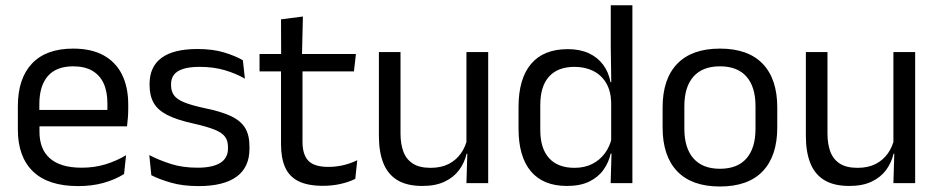

<svg xmlns="http://www.w3.org/2000/svg" viewBox="-20 -682 3494 715"><path d="M271 11Q159.5 11 103 -43.5Q46.5 -98 46.5 -199.5V-286.5Q46.5 -389.5 99 -445.2Q151.5 -501 252.5 -501Q320.5 -501 366 -475.8Q411.5 -450.5 434.5 -404Q457.5 -357.5 457.5 -293V-275Q457.5 -259 456.2 -243Q455 -227 453 -211.5H378.5Q379.5 -235.5 379.8 -257Q380 -278.5 380 -296.5Q380 -341 365.8 -371.8Q351.5 -402.5 323.2 -418.8Q295 -435 252.5 -435Q189.5 -435 158 -398.5Q126.5 -362 126.5 -294V-247.5L127 -237.5V-191Q127 -160.5 136 -136Q145 -111.5 164.2 -93.8Q183.5 -76 213.2 -66.8Q243 -57.5 284 -57.5Q331.5 -57.5 372.5 -70Q413.5 -82.5 449.5 -104L442 -34Q409.5 -13.5 366.5 -1.2Q323.5 11 271 11ZM89 -211.5V-272.5H436V-211.5Z M719.5 11Q660.5 11 616.5 -1.8Q572.5 -14.5 543.5 -29.5L536 -104.5Q572.5 -85.5 616.2 -71.5Q660 -57.5 715.5 -57.5Q772 -57.5 800.5 -75.5Q829 -93.5 829 -129V-134.5Q829 -157.5 818.2 -172.5Q807.5 -187.5 779.5 -199Q751.5 -210.5 700 -222Q638.5 -235.5 603 -253.8Q567.5 -272 552.2 -299Q537 -326 537 -365V-369.5Q537 -433.5 581.5 -466.5Q626 -499.5 715.5 -499.5Q773 -499.5 815.2 -486.5Q857.5 -473.5 884.5 -457.5L892 -389Q859.5 -408 817.5 -420.5Q775.5 -433 723 -433Q685 -433 661.5 -425.2Q638 -417.5 627.5 -403.2Q617 -389 617 -369V-365Q617 -343 627.5 -327.8Q638 -312.5 665.2 -301.2Q692.5 -290 741 -279.5Q803.5 -267 840.2 -249.5Q877 -232 893 -205.2Q909 -178.5 909 -136.5V-128Q909 -59 861 -24Q813 11 719.5 11Z M1183 10Q1126.5 10 1092 -7Q1057.5 -24 1042 -58.5Q1026.5 -93 1026.5 -144.5V-452.5H1106.5V-154Q1106.5 -106 1128.5 -83.2Q1150.5 -60.5 1202.5 -60.5Q1232 -60.5 1259.2 -67Q1286.5 -73.5 1310.5 -85.5L1303 -16Q1279.5 -4 1248 3Q1216.5 10 1183 10ZM946.5 -416V-481H1305.5L1298 -416ZM1027 -473 1026.5 -610 1108 -620.5 1104.5 -473Z M1471.5 -488V-184.5Q1471.5 -146 1482.2 -117.2Q1493 -88.5 1517.5 -72.8Q1542 -57 1583.5 -57Q1622.5 -57 1650.5 -71.2Q1678.5 -85.5 1696.2 -110.5Q1714 -135.5 1720.5 -167L1735 -109.5H1717.5Q1710 -76.5 1690 -49.2Q1670 -22 1636.2 -5.8Q1602.5 10.5 1553 10.5Q1495.5 10.5 1459.8 -11.2Q1424 -33 1407.5 -74.8Q1391 -116.5 1391 -175.5V-488ZM1798 -488V0H1717L1720.5 -117L1717 -122V-488Z M2091 10.5Q2003 10.5 1957 -44Q1911 -98.5 1911 -203V-283.5Q1911 -388.5 1957.5 -443.8Q2004 -499 2094.5 -499Q2139.5 -499 2172.5 -483.8Q2205.5 -468.5 2226 -441Q2246.5 -413.5 2253.5 -376H2280L2256 -301.5Q2254.5 -344.5 2236.8 -373.8Q2219 -403 2188.8 -418Q2158.5 -433 2119.5 -433Q2057.5 -433 2024.8 -397Q1992 -361 1992 -291V-198Q1992 -129 2024.8 -93Q2057.5 -57 2119.5 -57Q2156.5 -57 2185 -71.2Q2213.5 -85.5 2232.2 -110.8Q2251 -136 2258 -168L2278 -110H2254Q2247 -77 2227.2 -49.5Q2207.5 -22 2174.2 -5.8Q2141 10.5 2091 10.5ZM2254 0 2257.5 -118 2256 -144V-348L2256.5 -365L2254.5 -503.5V-662.5H2335V0Z M2661 12.5Q2556 12.5 2501.8 -44.2Q2447.5 -101 2447.5 -207.5V-282Q2447.5 -388 2502 -444.5Q2556.5 -501 2661 -501Q2766 -501 2820.2 -444.5Q2874.5 -388 2874.5 -282V-207.5Q2874.5 -101 2820.2 -44.2Q2766 12.5 2661 12.5ZM2661 -53.5Q2726 -53.5 2759.8 -92Q2793.5 -130.5 2793.5 -203V-286.5Q2793.5 -358.5 2759.8 -396.8Q2726 -435 2661 -435Q2596.5 -435 2562.5 -396.8Q2528.5 -358.5 2528.5 -286.5V-203Q2528.5 -130.5 2562.5 -92Q2596.5 -53.5 2661 -53.5Z M3061.5 -488V-184.5Q3061.5 -146 3072.2 -117.2Q3083 -88.5 3107.5 -72.8Q3132 -57 3173.5 -57Q3212.5 -57 3240.5 -71.2Q3268.5 -85.5 3286.2 -110.5Q3304 -135.5 3310.5 -167L3325 -109.5H3307.5Q3300 -76.5 3280 -49.2Q3260 -22 3226.2 -5.8Q3192.5 10.5 3143 10.5Q3085.5 10.5 3049.8 -11.2Q3014 -33 2997.5 -74.8Q2981 -116.5 2981 -175.5V-488ZM3388 -488V0H3307L3310.5 -117L3307 -122V-488Z"/></svg>

Font: Anek Odia Medium
Style: Regular
Weight: 400
Version: Version 1.003